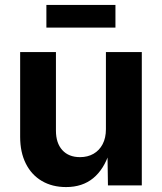

<svg xmlns="http://www.w3.org/2000/svg" viewBox="-20 -759 663 786"><path d="M62.5 -198.7V-545.9H209V-224.1Q209 -173.3 235.1 -144.5Q261.2 -115.7 307.6 -115.7Q338.9 -115.7 362.8 -129.4Q386.7 -143.1 400.1 -168.7Q413.6 -194.3 413.6 -230V-545.9H560.5V0H421.9L419.9 -136.2H428.2Q406.2 -66.4 361.8 -29.8Q317.4 6.8 250.5 6.8Q193.8 6.8 151.4 -18.1Q108.9 -43 85.7 -89.4Q62.5 -135.7 62.5 -198.7ZM452.6 -646H169.9V-738.8H452.6Z"/></svg>

Font: Inter RS Variable
Style: Regular
Weight: 400
Designer: Rasmus Andersson (customised by Maria Ramos and Noel Pretorius)
Foundry: rsms
Version: Version 3.001;Glyphs 3.2.3 (3260)